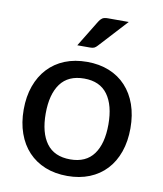

<svg xmlns="http://www.w3.org/2000/svg" viewBox="-82 -793 734 867"><g transform="rotate(10 284.5 -359.5)"><path d="M285 -516Q341 -516 386.2 -497.8Q431.5 -479.5 463.2 -445.2Q495 -411 512 -362.8Q529 -314.5 529 -254.5Q529 -194.5 512 -146Q495 -97.5 463.2 -63.5Q431.5 -29.5 386.2 -11.2Q341 7 285 7Q228.5 7 183.2 -11.2Q138 -29.5 106 -63.5Q74 -97.5 56.8 -146Q39.5 -194.5 39.5 -254.5Q39.5 -314.5 56.8 -362.8Q74 -411 106 -445.2Q138 -479.5 183.2 -497.8Q228.5 -516 285 -516ZM285 -69Q357 -69 392.5 -117.5Q428 -166 428 -254Q428 -342 392.5 -390.8Q357 -439.5 285 -439.5Q212 -439.5 176.2 -390.8Q140.5 -342 140.5 -254Q140.5 -166 176.2 -117.5Q212 -69 285 -69ZM438 -726 319.5 -597Q312 -588.5 305 -585.2Q298 -582 286.5 -582H227.5L301.5 -703Q308.5 -714.5 316.8 -720.2Q325 -726 342.5 -726Z"/></g></svg>

Font: TypoPRO Lato
Style: Regular
Weight: 500
Designer: Lukasz Dziedzic with Adam Twardoch and Botio Nikoltchev
Foundry: tyPoland Lukasz Dziedzic
Version: Version 2.010; 2014-09-01; http://www.latofonts.com/